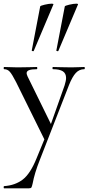

<svg xmlns="http://www.w3.org/2000/svg" viewBox="-25 -751 482 1046"><path d="M225 -12V25L63 -303Q41 -346 28.5 -360Q16 -374 -2 -374Q-5 -374 -5 -380Q-5 -386 -2 -386Q22 -386 34 -385L70 -384L135 -385Q150 -386 176 -386Q178 -386 178 -380Q178 -374 176 -374Q148 -374 134 -369Q120 -364 120 -352Q120 -347 125 -335L260 -60L231 -15L327 -286Q335 -312 335 -326Q335 -351 317.5 -362.5Q300 -374 263 -374Q261 -374 261 -380Q261 -386 263 -386Q290 -386 304 -385L364 -384L402 -385Q412 -386 434 -386Q437 -386 437 -380Q437 -374 434 -374Q407 -374 388 -353.5Q369 -333 351 -288L192 120Q163 193 153 248Q149 266 146 270.5Q143 275 132 275H-3Q-5 275 -5 269Q-5 263 -3 263Q57 259 98.5 227.5Q140 196 174 112ZM155 -472Q152 -472 149.5 -473.5Q147 -475 148 -476L194 -716Q195 -720 218.5 -725.5Q242 -731 257 -731Q267 -731 266 -727L159 -474Q159 -472 155 -472ZM289 -472Q286 -472 283.5 -473.5Q281 -475 282 -476L328 -716Q329 -720 352.5 -725.5Q376 -731 391 -731Q401 -731 400 -727L293 -474Q293 -472 289 -472Z"/></svg>

Font: Cormorant Infant Medium
Style: Regular
Weight: 500
Designer: Christian Thalmann (Catharsis Fonts)
Foundry: Catharsis Fonts
Version: Version 4.000